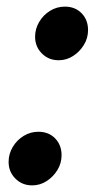

<svg xmlns="http://www.w3.org/2000/svg" viewBox="-20 -550 290 580"><path d="M77 10Q47 10 26.5 -10.5Q6 -31 6 -61Q6 -85 18.5 -106Q31 -127 51.5 -139.5Q72 -152 96 -152Q127 -152 146.5 -132Q166 -112 166 -81Q166 -57 153.5 -36.5Q141 -16 121 -3Q101 10 77 10ZM157 -368Q127 -368 106.5 -388.5Q86 -409 86 -439Q86 -463 98.5 -484Q111 -505 131.5 -517.5Q152 -530 176 -530Q207 -530 226.5 -510Q246 -490 246 -459Q246 -435 233.5 -414.5Q221 -394 201 -381Q181 -368 157 -368Z"/></svg>

Font: Red Hat Display ExtraBold
Style: Italic
Weight: 800
Italic angle: -12°
Designer: Pentagram, MCKL
Foundry: Pentagram, MCKL
Version: Version 1.023